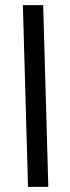

<svg xmlns="http://www.w3.org/2000/svg" viewBox="-20 -727 273 747"><path d="M89 0H168L148 -707H69Z"/></svg>

Font: Noto Sans Arabic UI SmCn
Style: Regular
Weight: 400
Width: 4
Designer: Monotype Design Team, Nadine Chahine and Nizar Qandah
Foundry: Monotype Imaging Inc.
Version: Version 2.010